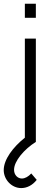

<svg xmlns="http://www.w3.org/2000/svg" viewBox="-50 -742 288 1004"><path d="M80 -649H137.5V-722.5H80ZM-30.5 147.5C-30.5 197.5 11 241.5 61 241.5C90 241.5 119.5 227.5 142 198.5L113.5 165C99 181 81 191.5 64.5 191.5C42.5 191.5 23.5 173 23.5 146C23.5 100 76.5 38.5 137.5 0V-540H80V-22C17.5 28 -30.5 92 -30.5 147.5Z"/></svg>

Font: Eudonet Light
Style: Regular
Weight: 300
Designer: Mikhail Sharanda
Foundry: Mikhail Sharanda
Version: Version 4.503;Glyphs 3.1.2 (3151)